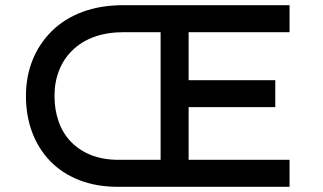

<svg xmlns="http://www.w3.org/2000/svg" viewBox="-20 -720 1245 740"><path d="M435 0Q351 0 285 -26Q219 -52 173.5 -99Q128 -146 104 -210Q80 -274 80 -350Q80 -425 105.5 -488.5Q131 -552 179.5 -600Q228 -648 297.5 -674Q367 -700 455 -700H1096V-596H707V-411H1041V-307H707V-104H1096V0ZM190 -350Q190 -297 206 -251.5Q222 -206 254 -173Q286 -140 332 -122Q378 -104 438 -104H599V-596H458Q393 -596 343.5 -578Q294 -560 259.5 -526.5Q225 -493 207.5 -448Q190 -403 190 -350Z"/></svg>

Font: Lexend Exa
Style: Regular
Weight: 400
Designer: Bonnie Shaver-Troup, Thomas Jockin
Foundry: Lexend
Version: Version 1.007